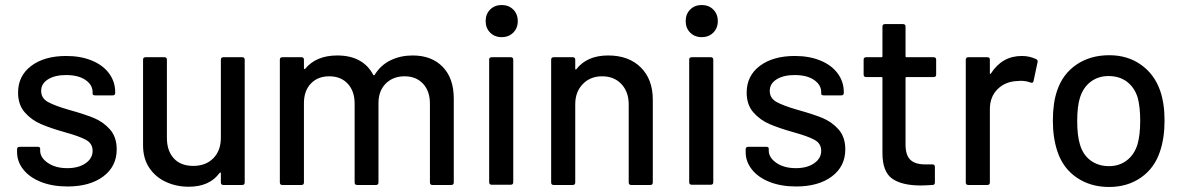

<svg xmlns="http://www.w3.org/2000/svg" viewBox="-20 -737 4716 765"><path d="M48 -131V-142Q48 -152 58 -152H130Q140 -152 140 -145V-137Q140 -109 170.5 -88Q201 -67 248 -67Q293 -67 321 -86.5Q349 -106 349 -136Q349 -165 323 -179.5Q297 -194 239 -210Q182 -226 143.5 -242.5Q105 -259 78.5 -289.5Q52 -320 52 -368Q52 -435 104.5 -474.5Q157 -514 244 -514Q302 -514 346.5 -495.5Q391 -477 415 -444Q439 -411 439 -370V-367Q439 -357 429 -357H359Q349 -357 349 -364V-370Q349 -399 320.5 -418.5Q292 -438 243 -438Q199 -438 171.5 -421Q144 -404 144 -375Q144 -346 170.5 -331Q197 -316 256 -299Q314 -283 352.5 -267.5Q391 -252 418 -221.5Q445 -191 445 -142Q445 -74 391.5 -34Q338 6 249 6Q189 6 143.5 -12Q98 -30 73 -61.5Q48 -93 48 -131Z M870 -509H945Q955 -509 955 -499V-10Q955 0 945 0H870Q860 0 860 -10V-47Q860 -49 858.5 -49.5Q857 -50 855 -48Q815 7 732 7Q683 7 641.5 -12Q600 -31 575 -68Q550 -105 550 -158V-499Q550 -509 560 -509H635Q645 -509 645 -499V-188Q645 -136 672.5 -106Q700 -76 750 -76Q800 -76 830 -106.5Q860 -137 860 -188V-499Q860 -509 870 -509Z M1788 -344V-10Q1788 0 1778 0H1703Q1693 0 1693 -10V-324Q1693 -374 1665.5 -403.5Q1638 -433 1592 -433Q1546 -433 1517 -404Q1488 -375 1488 -326V-10Q1488 0 1478 0H1403Q1393 0 1393 -10V-324Q1393 -374 1365.5 -403.5Q1338 -433 1292 -433Q1246 -433 1218.5 -404Q1191 -375 1191 -326V-10Q1191 0 1181 0H1105Q1095 0 1095 -10V-499Q1095 -509 1105 -509H1181Q1191 -509 1191 -499V-465Q1191 -463 1192.5 -462Q1194 -461 1196 -463Q1240 -516 1324 -516Q1375 -516 1411 -496.5Q1447 -477 1467 -439Q1470 -435 1473 -439Q1497 -478 1536.5 -497Q1576 -516 1624 -516Q1700 -516 1744 -470.5Q1788 -425 1788 -344Z M1915 -653Q1915 -681 1933 -699Q1951 -717 1979 -717Q2007 -717 2025 -699Q2043 -681 2043 -653Q2043 -625 2025 -607Q2007 -589 1979 -589Q1951 -589 1933 -607Q1915 -625 1915 -653ZM1929 -11V-499Q1929 -509 1939 -509H2015Q2025 -509 2025 -499V-11Q2025 -1 2015 -1H1939Q1929 -1 1929 -11Z M2581 -340V-10Q2581 0 2571 0H2495Q2485 0 2485 -10V-321Q2485 -371 2456 -402Q2427 -433 2379 -433Q2332 -433 2302 -402Q2272 -371 2272 -322V-10Q2272 0 2262 0H2186Q2176 0 2176 -10V-499Q2176 -509 2186 -509H2262Q2272 -509 2272 -499V-463Q2272 -461 2273.5 -460Q2275 -459 2276 -461Q2319 -516 2403 -516Q2485 -516 2533 -468.5Q2581 -421 2581 -340Z M2712 -653Q2712 -681 2730 -699Q2748 -717 2776 -717Q2804 -717 2822 -699Q2840 -681 2840 -653Q2840 -625 2822 -607Q2804 -589 2776 -589Q2748 -589 2730 -607Q2712 -625 2712 -653ZM2726 -11V-499Q2726 -509 2736 -509H2812Q2822 -509 2822 -499V-11Q2822 -1 2812 -1H2736Q2726 -1 2726 -11Z M2951 -131V-142Q2951 -152 2961 -152H3033Q3043 -152 3043 -145V-137Q3043 -109 3073.5 -88Q3104 -67 3151 -67Q3196 -67 3224 -86.5Q3252 -106 3252 -136Q3252 -165 3226 -179.5Q3200 -194 3142 -210Q3085 -226 3046.5 -242.5Q3008 -259 2981.5 -289.5Q2955 -320 2955 -368Q2955 -435 3007.5 -474.5Q3060 -514 3147 -514Q3205 -514 3249.5 -495.5Q3294 -477 3318 -444Q3342 -411 3342 -370V-367Q3342 -357 3332 -357H3262Q3252 -357 3252 -364V-370Q3252 -399 3223.5 -418.5Q3195 -438 3146 -438Q3102 -438 3074.5 -421Q3047 -404 3047 -375Q3047 -346 3073.5 -331Q3100 -316 3159 -299Q3217 -283 3255.5 -267.5Q3294 -252 3321 -221.5Q3348 -191 3348 -142Q3348 -74 3294.5 -34Q3241 6 3152 6Q3092 6 3046.5 -12Q3001 -30 2976 -61.5Q2951 -93 2951 -131Z M3700 -430H3592Q3588 -430 3588 -426V-161Q3588 -119 3607 -100.5Q3626 -82 3666 -82H3695Q3705 -82 3705 -72V-10Q3705 0 3695 0Q3663 2 3649 2Q3573 2 3534.5 -25.5Q3496 -53 3496 -127V-426Q3496 -430 3492 -430H3431Q3421 -430 3421 -440V-499Q3421 -509 3431 -509H3492Q3496 -509 3496 -513V-631Q3496 -641 3506 -641H3578Q3588 -641 3588 -631V-513Q3588 -509 3592 -509H3700Q3710 -509 3710 -499V-440Q3710 -430 3700 -430Z M4109 -501Q4116 -498 4114 -489L4098 -414Q4097 -405 4086 -408Q4069 -415 4046 -415L4032 -414Q3985 -412 3954.5 -381.5Q3924 -351 3924 -302V-10Q3924 0 3914 0H3838Q3828 0 3828 -10V-499Q3828 -509 3838 -509H3914Q3924 -509 3924 -499V-446Q3924 -443 3925.5 -442.5Q3927 -442 3928 -444Q3973 -514 4051 -514Q4083 -514 4109 -501Z M4193 -134Q4175 -188 4175 -256Q4175 -327 4192 -376Q4214 -442 4269 -479.5Q4324 -517 4400 -517Q4472 -517 4525.5 -479.5Q4579 -442 4602 -377Q4620 -326 4620 -257Q4620 -187 4602 -134Q4580 -67 4526 -29.5Q4472 8 4399 8Q4325 8 4270 -29.5Q4215 -67 4193 -134ZM4512 -161Q4523 -199 4523 -255Q4523 -311 4513 -348Q4500 -389 4470 -411.5Q4440 -434 4397 -434Q4356 -434 4326 -411.5Q4296 -389 4283 -348Q4272 -313 4272 -255Q4272 -197 4283 -161Q4295 -120 4325.5 -97.5Q4356 -75 4399 -75Q4439 -75 4469 -97.5Q4499 -120 4512 -161Z"/></svg>

Font: Amber EN Medium
Style: Regular
Weight: 500
Designer: Jeremy Tribby
Foundry: Tribby Type Co.
Version: Version 1.403 November 24, 2021